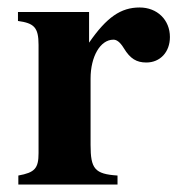

<svg xmlns="http://www.w3.org/2000/svg" viewBox="-20 -493 484 513"><path d="M218 -461H28V-437C71 -431 83 -420 83 -373V-84C83 -43 73 -32 29 -24V0H294V-24C233 -28 222 -42 222 -106V-283C222 -342 248 -387 283 -387C291 -387 300 -382 311 -364C328 -336 345 -326 371 -326C408 -326 434 -354 434 -394C434 -440 400 -473 353 -473C303 -473 265 -447 218 -379Z"/></svg>

Font: XITS
Style: Bold
Weight: 700
Designer: MicroPress Inc., with final additions and corrections provided by Coen Hoffman, Elsevier (retired)
Version: Version 1.302